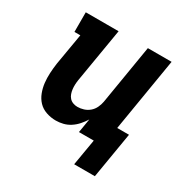

<svg xmlns="http://www.w3.org/2000/svg" viewBox="-154 -653 908 932"><g transform="rotate(30 300.0 -186.5)"><path d="M500 147H384L409 0H326L339 -78Q327 -59 312.5 -42.5Q298 -26 279.5 -14Q261 -2 240.5 3Q220 8 200 8Q172 8 146 -1Q120 -10 102.5 -28.5Q85 -47 75.5 -72Q66 -97 63 -123.5Q60 -150 61.5 -178Q63 -206 67 -234L97 -410H64V-520H248L197 -216Q195 -203 194.5 -190Q194 -177 195.5 -164.5Q197 -152 201 -140.5Q205 -129 213 -120Q221 -111 233 -106.5Q245 -102 258 -102Q275 -102 292.5 -107.5Q310 -113 324 -125Q338 -137 346 -154Q354 -171 357 -188L412 -520H545L477 -110H543Z"/></g></svg>

Font: Iosevka HT Extrabold Extended
Style: Italic
Weight: 800
Width: 7
Italic angle: -9°
Monospace: yes
Designer: Belleve Invis
Foundry: Belleve Invis
Version: Version 32.3.0; ttfautohint (v1.8.4)